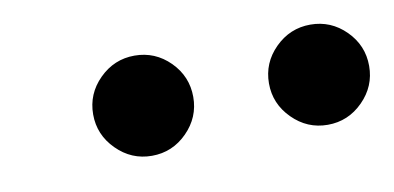

<svg xmlns="http://www.w3.org/2000/svg" viewBox="-32 -802 578 282"><g transform="rotate(-10 257.0 -660.5)"><path d="M102.5 -660.6Q102.5 -691.3 124.6 -713.3Q146.7 -735.3 177.2 -735.3Q207.9 -735.3 229.9 -713.3Q251.8 -691.3 251.8 -660.6Q251.8 -630.2 229.9 -608.1Q207.9 -585.9 177.2 -585.9Q146.7 -585.9 124.6 -608.1Q102.5 -630.2 102.5 -660.6ZM364.7 -660.6Q364.7 -691.3 386.8 -713.3Q408.9 -735.3 439.4 -735.3Q470.1 -735.3 492.1 -713.3Q514.1 -691.3 514.1 -660.6Q514.1 -630.2 492.1 -608.1Q470.1 -585.9 439.4 -585.9Q408.9 -585.9 386.8 -608.1Q364.7 -630.2 364.7 -660.6Z"/></g></svg>

Font: Oak Sans Light Italic
Style: Regular
Weight: 400
Italic angle: -9.5°
Foundry: Erik Kennedy, Walven
Version: Version 1.000;Glyphs 3.1.2 (3151)